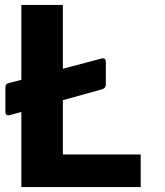

<svg xmlns="http://www.w3.org/2000/svg" viewBox="-20 -762 673 782"><path d="M236 -133V-354L395 -398C406 -401 411 -408 411 -418V-509C411 -522 405 -527 391 -523L236 -482V-742H67V-437L17 -424C7 -422 2 -417 2 -405V-309C2 -295 7 -289 23 -294L67 -306V0H553V-133Z"/></svg>

Font: 18Franklin
Style: Bold
Weight: 700
Designer: Pablo Impallari, Rodrigo Fuenzalida (Modified by Dan O. Williams)
Version: Version 0.025;PS 000.025;hotconv 1.0.88;makeotf.lib2.5.64775